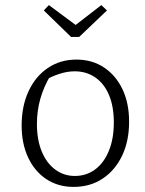

<svg xmlns="http://www.w3.org/2000/svg" viewBox="-20 -726 570 754"><path d="M269 8Q208 8 162 -22.5Q116 -53 90.5 -107.5Q65 -162 65 -233Q65 -310 92.5 -368.5Q120 -427 168.5 -459.5Q217 -492 280 -492Q342 -492 388.5 -461Q435 -430 461 -375.5Q487 -321 487 -248Q487 -172 459.5 -114.5Q432 -57 383 -24.5Q334 8 269 8ZM274 -35Q319 -35 353.5 -60.5Q388 -86 407.5 -133.5Q427 -181 427 -245Q427 -308 408 -353Q389 -398 354 -422Q319 -446 273 -446Q245 -446 213.5 -436Q182 -426 148 -406L179 -431Q152 -386 138.5 -338.5Q125 -291 125 -239Q125 -177 144 -131Q163 -85 197 -60Q231 -35 274 -35ZM259 -581 152 -685 172 -706 277 -628 378 -706 400 -685 291 -581Z"/></svg>

Font: Piazzolla Thin ExtraLight
Style: Regular
Weight: 250
Version: Version 2.005